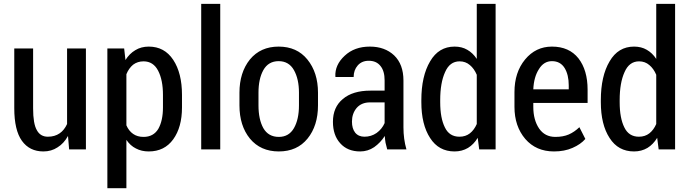

<svg xmlns="http://www.w3.org/2000/svg" viewBox="-20 -782 3612 1005"><path d="M335.9 -70.3Q314.5 -31.2 281.2 -10.7Q249 10.7 207 10.7Q134.8 10.7 94.7 -44.9Q54.7 -100.6 54.7 -215.8Q54.7 -227.5 54.7 -240.2Q54.7 -306.6 54.7 -418.9Q54.7 -446.3 54.7 -528.3Q79.1 -528.3 153.3 -528.3Q153.3 -450.2 153.3 -214.8Q153.3 -133.8 172.9 -100.6Q191.4 -66.4 230.5 -66.4Q266.6 -66.4 292 -84Q316.4 -100.6 331.1 -132.8Q331.1 -264.6 331.1 -528.3Q355.5 -528.3 429.7 -528.3Q429.7 -396.5 429.7 0Q408.2 0 341.8 0Q339.8 -17.6 335.9 -70.3Z M932.6 -219.7Q932.6 -116.2 886.7 -52.7Q840.8 10.7 758.8 10.7Q720.7 10.7 691.4 -4.9Q662.1 -19.5 641.6 -49.8Q641.6 35.2 641.6 203.1Q616.2 203.1 542 203.1Q542 179.7 542 147.5Q542 27.3 542 -223.6Q542 -299.8 542 -528.3Q564.5 -528.3 629.9 -528.3Q631.8 -512.7 636.7 -467.8Q657.2 -501 688.5 -519.5Q718.8 -538.1 758.8 -538.1Q840.8 -538.1 886.7 -468.8Q932.6 -399.4 932.6 -285.2Q932.6 -263.7 932.6 -219.7ZM833 -285.2Q833 -363.3 807.6 -412.1Q782.2 -460.9 731.4 -460.9Q700.2 -460.9 676.8 -443.4Q654.3 -424.8 641.6 -393.6Q641.6 -304.7 641.6 -126Q654.3 -96.7 676.8 -81.1Q699.2 -65.4 731.4 -65.4Q783.2 -65.4 808.6 -107.4Q833 -150.4 833 -219.7Q833 -242.2 833 -285.2Z M1132.8 0Q1108.4 0 1033.2 0Q1033.2 -20.5 1033.2 -46.9Q1033.2 -179.7 1033.2 -476.6Q1033.2 -547.9 1033.2 -761.7Q1058.6 -761.7 1132.8 -761.7Q1132.8 -571.3 1132.8 0Z M1233.4 -296.9Q1233.4 -402.3 1288.1 -470.7Q1343.8 -538.1 1438.5 -538.1Q1534.2 -538.1 1588.9 -470.7Q1644.5 -402.3 1644.5 -296.9Q1644.5 -274.4 1644.5 -230.5Q1644.5 -124 1589.8 -56.6Q1535.2 10.7 1439.5 10.7Q1343.8 10.7 1288.1 -56.6Q1233.4 -124 1233.4 -230.5Q1233.4 -235.4 1233.4 -247.1Q1233.4 -250 1233.4 -255.9Q1233.4 -269.5 1233.4 -296.9ZM1333 -230.5Q1333 -157.2 1358.4 -111.3Q1384.8 -65.4 1439.5 -65.4Q1492.2 -65.4 1518.6 -111.3Q1544.9 -157.2 1544.9 -230.5Q1544.9 -252.9 1544.9 -296.9Q1544.9 -368.2 1518.6 -415Q1492.2 -461.9 1438.5 -461.9Q1384.8 -461.9 1358.4 -415Q1333 -369.1 1333 -296.9Q1333 -274.4 1333 -230.5Z M2006.8 0Q2002 -18.6 1998 -35.2Q1995.1 -52.7 1994.1 -70.3Q1971.7 -35.2 1938.5 -11.7Q1905.3 10.7 1865.2 10.7Q1798.8 10.7 1760.7 -32.2Q1722.7 -74.2 1722.7 -144.5Q1722.7 -220.7 1774.4 -263.7Q1826.2 -307.6 1918.9 -307.6Q1943.4 -307.6 1993.2 -307.6Q1993.2 -320.3 1993.2 -361.3Q1993.2 -410.2 1971.7 -436.5Q1950.2 -463.9 1910.2 -463.9Q1874 -463.9 1852.5 -439.5Q1831.1 -415 1831.1 -378.9Q1799.8 -378.9 1736.3 -378.9Q1736.3 -379.9 1735.4 -381.8Q1732.4 -442.4 1784.2 -490.2Q1835 -538.1 1916 -538.1Q1994.1 -538.1 2043 -492.2Q2091.8 -445.3 2091.8 -360.4Q2091.8 -278.3 2091.8 -115.2Q2091.8 -85 2095.7 -55.7Q2099.6 -27.3 2107.4 0Q2074.2 0 2006.8 0ZM1887.7 -66.4Q1922.9 -66.4 1951.2 -85.9Q1979.5 -106.4 1993.2 -137.7Q1993.2 -173.8 1993.2 -246.1Q1973.6 -246.1 1917 -246.1Q1872.1 -246.1 1846.7 -216.8Q1822.3 -187.5 1822.3 -145.5Q1822.3 -109.4 1838.9 -87.9Q1856.4 -66.4 1887.7 -66.4Z M2185.5 -257.8Q2185.5 -383.8 2231.4 -460.9Q2276.4 -538.1 2359.4 -538.1Q2397.5 -538.1 2425.8 -521.5Q2455.1 -504.9 2475.6 -473.6Q2475.6 -569.3 2475.6 -761.7Q2501 -761.7 2574.2 -761.7Q2574.2 -571.3 2574.2 0Q2552.7 0 2488.3 0Q2486.3 -15.6 2480.5 -60.5Q2460 -26.4 2429.7 -7.8Q2398.4 10.7 2359.4 10.7Q2276.4 10.7 2231.4 -59.6Q2185.5 -129.9 2185.5 -247.1Q2185.5 -251 2185.5 -257.8ZM2284.2 -247.1Q2284.2 -164.1 2308.6 -115.2Q2332 -66.4 2384.8 -66.4Q2417 -66.4 2439.5 -84Q2461.9 -101.6 2475.6 -132.8Q2475.6 -218.8 2475.6 -390.6Q2461.9 -422.9 2439.5 -441.4Q2417 -460.9 2385.7 -460.9Q2334 -460.9 2309.6 -404.3Q2284.2 -348.6 2284.2 -257.8Q2284.2 -253.9 2284.2 -247.1Z M2879.9 10.7Q2786.1 10.7 2729.5 -54.7Q2672.9 -121.1 2672.9 -222.7Q2672.9 -229.5 2672.9 -242.2Q2672.9 -256.8 2672.9 -299.8Q2672.9 -403.3 2728.5 -470.7Q2784.2 -538.1 2869.1 -538.1Q2959 -538.1 3007.8 -476.6Q3055.7 -415 3055.7 -312.5Q3055.7 -289.1 3055.7 -243.2Q2984.4 -243.2 2771.5 -243.2Q2771.5 -238.3 2771.5 -222.7Q2771.5 -154.3 2801.8 -109.4Q2832 -65.4 2886.7 -65.4Q2927.7 -65.4 2957 -78.1Q2986.3 -90.8 3012.7 -116.2Q3023.4 -95.7 3043.9 -54.7Q3019.5 -26.4 2976.6 -7.8Q2934.6 10.7 2879.9 10.7ZM2869.1 -461.9Q2826.2 -461.9 2800.8 -419.9Q2774.4 -378.9 2771.5 -314.5Q2834 -314.5 2957 -314.5Q2957 -319.3 2957 -335Q2957 -390.6 2935.5 -425.8Q2913.1 -461.9 2869.1 -461.9Z M3125 -257.8Q3125 -383.8 3170.9 -460.9Q3215.8 -538.1 3298.8 -538.1Q3336.9 -538.1 3365.2 -521.5Q3394.5 -504.9 3415 -473.6Q3415 -569.3 3415 -761.7Q3440.4 -761.7 3513.7 -761.7Q3513.7 -571.3 3513.7 0Q3492.2 0 3427.7 0Q3425.8 -15.6 3419.9 -60.5Q3399.4 -26.4 3369.1 -7.8Q3337.9 10.7 3298.8 10.7Q3215.8 10.7 3170.9 -59.6Q3125 -129.9 3125 -247.1Q3125 -251 3125 -257.8ZM3223.6 -247.1Q3223.6 -164.1 3248 -115.2Q3271.5 -66.4 3324.2 -66.4Q3356.4 -66.4 3378.9 -84Q3401.4 -101.6 3415 -132.8Q3415 -218.8 3415 -390.6Q3401.4 -422.9 3378.9 -441.4Q3356.4 -460.9 3325.2 -460.9Q3273.4 -460.9 3249 -404.3Q3223.6 -348.6 3223.6 -257.8Q3223.6 -253.9 3223.6 -247.1Z"/></svg>

Font: Noto Sans Hebrew DECATHLON 
Style: Regular
Weight: 400
Designer: Monotype Design team
Version: Version 1.03 uh